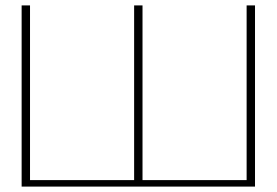

<svg xmlns="http://www.w3.org/2000/svg" viewBox="-20 -690 1023 710"><path d="M60 0H923V-670H892V-24H507V-670H476V-24H91V-670H60Z"/></svg>

Font: LT Wave Thin
Style: Regular
Weight: 100
Designer: Daniel Lyons
Version: Version 2.5 (Glyphs App)